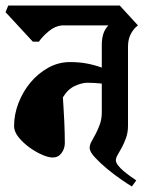

<svg xmlns="http://www.w3.org/2000/svg" viewBox="-38 -659 548 696"><path d="M426 -203Q426 -179 419 -159.5Q412 -140 404 -125Q396 -110 389 -98.5Q382 -87 382 -78Q382 -70 390 -59.5Q398 -49 410 -39Q422 -29 434.5 -20Q447 -11 456 -5L440 17Q428 10 402.5 -7.5Q377 -25 351.5 -46Q326 -67 306.5 -88Q287 -109 287 -123Q287 -134 294 -146.5Q301 -159 309 -174Q317 -189 324 -208.5Q331 -228 331 -252V-356Q304 -359 279 -359Q258 -359 232.5 -347Q207 -335 190 -306Q191 -287 192.5 -264.5Q194 -242 195 -219.5Q196 -197 196.5 -176.5Q197 -156 197 -141Q197 -120 185 -104Q173 -88 153 -88Q137 -88 113.5 -98.5Q90 -109 67.5 -125.5Q45 -142 29 -162Q13 -182 13 -202Q13 -244 29 -285.5Q45 -327 72.5 -360Q100 -393 137 -413.5Q174 -434 216 -434Q248 -434 275.5 -429Q303 -424 331 -414V-497Q331 -543 355 -567H187Q162 -565 139 -546Q116 -527 103 -508H81L-18 -615L-8 -639H396L462 -567Q447 -556 436.5 -536.5Q426 -517 426 -490V-203Z"/></svg>

Font: Jaini Purva
Style: Regular
Weight: 400
Designer: Girish Dalvi, Maithili Shingre
Foundry: Ek Type
Version: Version 1.001;PS 1.000;hotconv 16.6.51;makeotf.lib2.5.65220